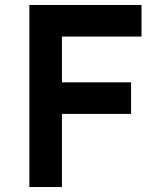

<svg xmlns="http://www.w3.org/2000/svg" viewBox="-20 -752 637 772"><path d="M98 -732H549V-605H229V-421H507V-294H229V0H98Z"/></svg>

Font: Reem Kufi SemiBold
Style: Regular
Weight: 600
Designer: Khaled Hosny
Version: Version 1.001